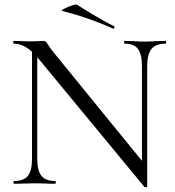

<svg xmlns="http://www.w3.org/2000/svg" viewBox="-20 -804 767 840"><path d="M120 -602 143 -600V-109Q143 -57 161.5 -34.5Q180 -12 221 -12Q224 -12 224 -6Q224 0 221 0Q196 0 183 -1L133 -2L82 -1Q68 0 41 0Q39 0 39 -6Q39 -12 41 -12Q84 -12 102 -34.5Q120 -57 120 -109ZM612 14 152 -543Q120 -582 93.5 -597.5Q67 -613 41 -613Q38 -613 38 -619Q38 -625 41 -625L78 -624Q90 -623 111 -623Q133 -623 147 -624Q161 -625 169 -625Q176 -625 180.5 -621.5Q185 -618 191 -607Q203 -589 216 -573L616 -82L624 12Q624 14 619 15Q614 16 612 14ZM624 12 601 -19V-515Q601 -567 583.5 -590Q566 -613 525 -613Q523 -613 523 -619Q523 -625 525 -625L564 -624Q594 -622 613 -622Q631 -622 663 -624L704 -625Q707 -625 707 -619Q707 -613 704 -613Q662 -613 643 -590Q624 -567 624 -515ZM252 -756Q245 -757 259.5 -765Q274 -773 293 -779.5Q312 -786 316 -784L343 -767Q422 -718 479 -689Q481 -688 481 -685Q481 -682 479 -680Q477 -678 475 -679Q362 -729 252 -756Z"/></svg>

Font: Cormorant Infant
Style: Regular
Weight: 400
Designer: Christian Thalmann (Catharsis Fonts)
Foundry: Catharsis Fonts
Version: Version 4.000